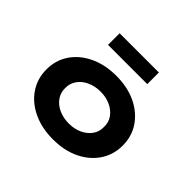

<svg xmlns="http://www.w3.org/2000/svg" viewBox="-171 -955 1179 1179"><g transform="rotate(45 418.5 -365.5)"><path d="M419.1 10Q322.9 10 247.8 -25.3Q172.7 -60.6 130.2 -123.1Q87.7 -185.7 87.7 -265.9Q87.7 -347 130.2 -409.1Q172.7 -471.2 247.8 -506.5Q322.9 -541.7 419.1 -541.7Q517 -541.7 591 -506.5Q665 -471.2 707.5 -409.1Q750 -347 750 -265.9Q750 -185.7 707.5 -123.1Q665 -60.6 591 -25.3Q517 10 419.1 10ZM419.6 -127.6Q467.2 -127.6 505.5 -145.2Q543.8 -162.7 566.4 -194Q589 -225.4 587.6 -265.9Q589 -307.4 566.4 -338.5Q543.8 -369.6 505.5 -387.1Q467.2 -404.7 419.6 -404.7Q372.1 -404.7 333.2 -387.1Q294.4 -369.6 272 -338.3Q249.7 -307 250.1 -265.9Q249.7 -225.4 272 -194Q294.4 -162.7 333.2 -145.2Q372.1 -127.6 419.6 -127.6ZM248.7 -639.7V-740.5H589.5V-639.7Z"/></g></svg>

Font: Lexend Giga
Style: Regular
Weight: 400
Designer: Bonnie Shaver-Troup, Thomas Jockin
Foundry: Lexend
Version: Version 1.007